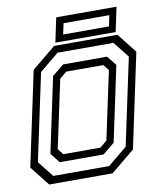

<svg xmlns="http://www.w3.org/2000/svg" viewBox="-91 -917 836 991"><g transform="rotate(-10 326.5 -422.0)"><path d="M86 0 5 -103 110 -597 235 -700H567L648 -597L543 -103L418 0ZM185 -141.5H379L416 -172L492 -528L468 -558.5H274L237 -528L161 -172ZM114.5 -40H407L508.5 -123.5L605.5 -579L539.5 -662.5H246.5L145.5 -579L48.5 -123.5ZM159.5 -104 119.5 -154.5 203 -548 264.5 -598H494.5L534.5 -548L451 -154.5L389.5 -104ZM244.5 -715.5 271.5 -843.5H587.5L560.5 -715.5ZM291.5 -750H531.5L543.5 -807H303.5Z"/></g></svg>

Font: Tourney
Style: Italic
Weight: 400
Italic angle: -12°
Version: Version 1.015